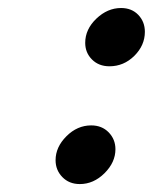

<svg xmlns="http://www.w3.org/2000/svg" viewBox="-20 -464 395 484"><path d="M120.1 -60.1Q120.1 -93.3 147.5 -120.6Q174.8 -147.9 210 -147.9Q236.8 -147.9 253.9 -130.4Q271 -112.8 271 -87.9Q271 -54.7 243.4 -27.3Q215.8 0 181.2 0Q154.3 0 137.2 -17.6Q120.1 -35.2 120.1 -60.1ZM194.8 -356Q194.8 -390.1 222.9 -417Q251 -443.8 285.2 -443.8Q312 -443.8 328.6 -426.5Q345.2 -409.2 345.2 -383.8Q345.2 -349.6 318.6 -323.2Q292 -296.9 255.9 -296.9Q229 -296.9 211.9 -314Q194.8 -331.1 194.8 -356Z"/></svg>

Font: CMU Serif
Style: BoldItalic
Weight: 700
Italic angle: -14.04°
Version: Version 0.7.0